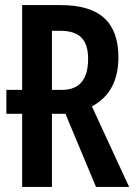

<svg xmlns="http://www.w3.org/2000/svg" viewBox="-20 -734 533 754"><path d="M218 -714Q334 -714 389.5 -663Q445 -612 445 -509Q445 -442 420 -394Q395 -346 341 -316L487 0H357L237 -287H184V0H67V-287H5V-381H67V-714ZM218 -613H184V-381H223Q326 -381 326 -503Q326 -560 299.5 -586.5Q273 -613 218 -613Z"/></svg>

Font: Noto Sans ExtraCondensed SemiBold
Style: Regular
Weight: 600
Width: 2
Designer: Monotype Design Team
Foundry: Monotype Imaging Inc.
Version: Version 2.013; ttfautohint (v1.8.4.7-5d5b)